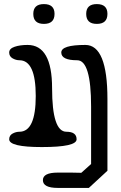

<svg xmlns="http://www.w3.org/2000/svg" viewBox="-20 -720 590 940"><path d="M247 -652Q247 -603 195 -603Q143 -603 143 -652Q143 -700 195 -700Q247 -700 247 -652ZM506 -652Q506 -603 454 -603Q402 -603 402 -652Q402 -700 454 -700Q506 -700 506 -652ZM305 -75Q355 -75 355 -38Q355 0 185 0Q25 0 25 -38Q25 -57 41.5 -66Q58 -75 75 -75Q155 -75 155 -250Q155 -425 75 -425Q58 -425 41.5 -434.5Q25 -444 25 -463Q25 -482 51.5 -491Q78 -500 115 -500Q235 -500 235 -288Q235 -75 305 -75ZM506 -235V116L415 200H263Q190 200 190 162Q190 125 263 125Q300 125 328.5 125Q357 125 378 126L426 83V-198Q426 -425 358 -425Q280 -425 280 -463Q280 -500 398 -500Q506 -500 506 -235Z"/></svg>

Font: Syne Mono
Style: Regular
Weight: 400
Monospace: yes
Designer: Lucas Descroix
Foundry: Bonjour Monde
Version: Version 2.000; ttfautohint (v1.8.3)